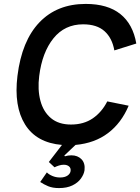

<svg xmlns="http://www.w3.org/2000/svg" viewBox="-20 -730 715 979"><path d="M219 149Q228 159 246.5 167Q265 175 286 175Q310 175 324 165.5Q338 156 340 142Q342 127 332 118.5Q322 110 305 110Q293 110 280.5 114Q268 118 258 123L229 96L296 9Q166 -2 108 -95Q50 -188 69 -343Q91 -522 181 -616Q271 -710 417 -710Q529 -710 593.5 -658.5Q658 -607 675 -508L563 -473Q552 -536 513 -571Q474 -606 404 -606Q310 -606 252.5 -534.5Q195 -463 180 -343Q171 -273 186 -216.5Q201 -160 240 -127.5Q279 -95 342 -95Q407 -95 453 -126.5Q499 -158 527 -213L636 -191Q599 -103 531 -51.5Q463 0 365 9L308 63L311 67Q326 62 344 62Q376 62 395.5 82Q415 102 411 138Q408 159 392.5 180.5Q377 202 349 215.5Q321 229 281 229Q248 229 225.5 219.5Q203 210 185 198Z"/></svg>

Font: Haskoy SemiBold
Style: Italic
Weight: 600
Designer: Ertekin Erdin
Foundry: Ertekin Erdin
Version: Version 2.000; ttfautohint (v1.8.4.7-5d5b)